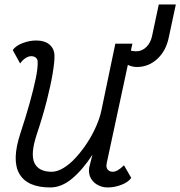

<svg xmlns="http://www.w3.org/2000/svg" viewBox="-20 -810 793 844"><path d="M68.5 -531 36 -590Q50 -609.5 80 -620.8Q110 -632 140 -632Q176.5 -632 197.8 -613.8Q219 -595.5 219.5 -565Q220 -537 211.2 -485.2Q202.5 -433.5 185 -365Q167.5 -296.5 141 -217.5Q113 -132 131.5 -93.5Q150 -55 207 -55Q232 -55 259.5 -71.8Q287 -88.5 313.2 -117.2Q339.5 -146 362.5 -181Q385.5 -216 402.2 -253.8Q419 -291.5 426 -326L487 -618H562L450 -97Q449.5 -93 448.5 -88Q447.5 -83 448 -78.5Q449 -67.5 456.8 -61.2Q464.5 -55 476 -55Q485.5 -55 497 -61.2Q508.5 -67.5 525 -83.5L557 -28Q543.5 -9 513.5 2.5Q483.5 14 453 14Q427.5 14 406.2 1.2Q385 -11.5 375.8 -34Q366.5 -56.5 375 -85.5L386.5 -130Q343.5 -64 297 -25Q250.5 14 201 14Q100 14 65.2 -45.8Q30.5 -105.5 70 -225Q93 -294.5 110.2 -356.2Q127.5 -418 137.2 -465.2Q147 -512.5 145.5 -539Q145 -550.5 137.2 -556.8Q129.5 -563 117 -563Q105 -563 92 -554.5Q79 -546 68.5 -531ZM581.5 -515.5Q560 -515.5 539.2 -526.2Q518.5 -537 507.5 -553L517.5 -617.5Q525.5 -603 536.8 -595.8Q548 -588.5 559.2 -586.5Q570.5 -584.5 578.5 -584.5Q604.5 -584.5 623.5 -603.5Q642.5 -622.5 648.5 -652L678 -790.5H753L722 -646Q710 -586.5 671.5 -551Q633 -515.5 581.5 -515.5Z"/></svg>

Font: Victor Mono Thin
Style: Italic
Weight: 100
Italic angle: -12°
Monospace: yes
Designer: Rune Bjørnerås
Version: Version 1.561;gftools[0.9.30]